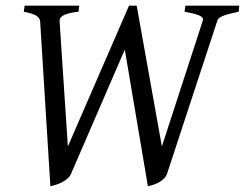

<svg xmlns="http://www.w3.org/2000/svg" viewBox="-20 -635 855 670"><path d="M813 -594.2Q798.8 -590.8 786.1 -587.9Q773.4 -585 763.7 -581.5Q753.9 -578.1 747.3 -574Q740.7 -569.8 738.8 -564L563 -28.8Q559.1 -18.1 550.5 -10.3Q542 -2.4 532 2.7Q522 7.8 512 10.7Q502 13.7 496.1 15.1L415.5 -461.9L228 -28.8Q223.1 -17.6 213.4 -10Q203.6 -2.4 192.9 2.7Q182.1 7.8 171.9 10.7Q161.6 13.7 155.8 15.1L120.1 -560.1Q119.1 -572.3 106.9 -580.1Q94.7 -587.9 63 -594.2L65.9 -615.2H256.8L253.9 -594.2Q232.4 -591.8 219.2 -588.1Q206.1 -584.5 199 -580.1Q191.9 -575.7 189.7 -570.6Q187.5 -565.4 188 -560.1L216.8 -124L430.2 -615.2H457L544.9 -124L688 -564Q689.9 -569.8 685.8 -574.2Q681.6 -578.6 672.9 -582Q664.1 -585.4 651.6 -588.4Q639.2 -591.3 624 -594.2L627 -615.2H814.9Z"/></svg>

Font: Gentium Plus CyrE
Style: Italic
Weight: 400
Italic angle: -8°
Designer: J. Victor Gaultney, Annie Olsen, Iska Routamaa, Becca Hirsbrunner
Foundry: SIL International
Version: Version 5.000